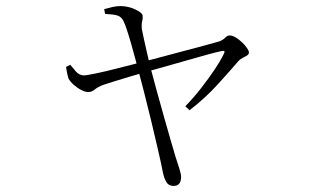

<svg xmlns="http://www.w3.org/2000/svg" viewBox="-20 -561 1040 634"><path d="M327 -515 324 -531Q338 -535 352 -538Q366 -541 378 -541Q390 -541 403 -538Q416 -535 426.5 -530Q437 -525 444 -519.5Q451 -514 451 -509Q452 -499 449.5 -491Q447 -483 448 -467Q450 -457 454.5 -435.5Q459 -414 465 -388.5Q471 -363 476 -341Q486 -303 498 -259.5Q510 -216 522 -173.5Q534 -131 544 -96.5Q554 -62 560 -42Q566 -24 572 -5Q578 14 578 23Q578 53 553 53Q537 53 529.5 40.5Q522 28 518 9Q512 -22 501.5 -67.5Q491 -113 479 -163Q467 -213 455.5 -257.5Q444 -302 436 -332Q433 -344 427 -366Q421 -388 414 -413Q407 -438 400 -459.5Q393 -481 388 -491Q381 -506 367 -510Q353 -514 327 -515ZM212 -347Q220 -337 230.5 -325Q241 -313 256 -312Q265 -312 296.5 -318.5Q328 -325 370.5 -336Q413 -347 453 -357Q477 -363 513.5 -373Q550 -383 588.5 -393Q627 -403 658 -411.5Q689 -420 703 -424Q715 -428 723 -436Q731 -444 738 -444Q747 -444 758 -437.5Q769 -431 779 -421.5Q789 -412 795.5 -402.5Q802 -393 802 -388Q802 -382 796 -378Q790 -374 781.5 -370Q773 -366 767 -359Q743 -331 701 -284.5Q659 -238 606 -197L592 -210Q620 -239 644.5 -270.5Q669 -302 688.5 -331Q708 -360 718 -381Q723 -390 720.5 -392Q718 -394 710 -392Q695 -389 664 -380.5Q633 -372 595 -361Q557 -350 521 -340Q485 -330 460 -323Q436 -316 407 -307.5Q378 -299 354.5 -291.5Q331 -284 322 -281Q303 -274 293 -265.5Q283 -257 271 -257Q262 -257 249 -263.5Q236 -270 224 -280.5Q212 -291 206 -302Q204 -308 202 -317.5Q200 -327 198 -340Z"/></svg>

Font: Early Summer Mincho VF
Style: Regular
Weight: 250
Designer: GuiWonder
Version: Version 1.002